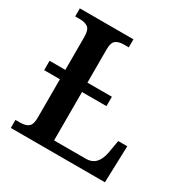

<svg xmlns="http://www.w3.org/2000/svg" viewBox="-163 -853 966 993"><g transform="rotate(30 320.0 -357.0)"><path d="M602 -219 595 0H33V-48H61Q94 -48 110.5 -61.5Q127 -75 127 -116V-345H33V-401H127V-598Q127 -639 110 -652.5Q93 -666 61 -666H33V-714H353V-666H324Q293 -666 276 -653Q259 -640 259 -602V-401H405V-345H259V-56H450Q519 -56 535 -144L548 -219Z"/></g></svg>

Font: Noto Serif SemiBold
Style: Regular
Weight: 600
Designer: Monotype Design Team
Foundry: Monotype Imaging Inc.
Version: Version 1.001